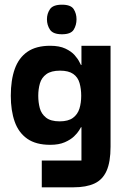

<svg xmlns="http://www.w3.org/2000/svg" viewBox="-20 -607 525 818"><path d="M158 191V77H327V-65H325Q324 -63 317 -51.5Q310 -40 295.5 -26Q281 -12 256 -1Q231 10 194 10Q133 10 96 -16Q59 -42 42.5 -89Q26 -136 26 -199Q26 -266 43 -313.5Q60 -361 97 -386.5Q134 -412 194 -412Q233 -412 258.5 -400Q284 -388 298 -372Q312 -356 318 -343.5Q324 -331 325 -330H327V-412H451V18Q451 83 434 121Q417 159 382 175Q347 191 294 191ZM234 -90Q271 -90 291 -105Q311 -120 318.5 -144.5Q326 -169 326 -199Q326 -228 319 -253Q312 -278 292 -292Q272 -306 236 -306Q198 -306 177.5 -291Q157 -276 150 -251.5Q143 -227 143 -199Q143 -171 149.5 -146.5Q156 -122 176 -106Q196 -90 234 -90ZM244 -461Q206 -461 193 -480.5Q180 -500 180 -525Q180 -549 193 -568Q206 -587 244 -587Q282 -587 294 -568Q306 -549 306 -525Q306 -500 294 -480.5Q282 -461 244 -461Z"/></svg>

Font: Darker Grotesque Light ExtraBold
Style: Regular
Weight: 800
Version: Version 1.000;gftools[0.9.28]